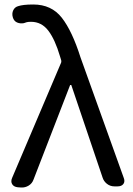

<svg xmlns="http://www.w3.org/2000/svg" viewBox="-20 -829 592 854"><path d="M129 -30Q123 -13 107.5 -3.5Q92 6 74 5L59 4Q41 2 34 -10Q27 -22 34 -38L250 -546Q255 -555 251 -565L247 -578Q225 -653 195 -692.5Q165 -732 118 -732Q104 -732 98 -730Q92 -728 86 -726Q70 -723 56 -729Q42 -735 37 -752Q32 -769 39 -783.5Q46 -798 62 -802Q71 -805 87 -807Q103 -809 128 -809Q209 -809 255 -750Q301 -691 338 -574L530 -39Q537 -22 529 -11Q521 0 503 0H489Q470 0 455.5 -11.5Q441 -23 436 -40L297 -451H292Z"/></svg>

Font: Chiron GoRound TC
Style: Regular
Weight: 400
Designer: Ryoko NISHIZUKA 西塚涼子 (kana, bopomofo & ideographs); Paul D. Hunt (Latin, Greek & Cyrillic); Sandoll Communications 산돌커뮤니
Foundry: Adobe
Version: Version 1.000;hotconv 1.1.1;makeotfexe 2.6.0